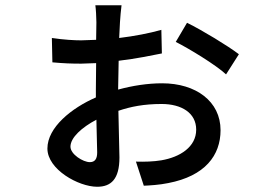

<svg xmlns="http://www.w3.org/2000/svg" viewBox="-20 -651 1040 733"><path d="M694 -564 651 -491C701 -466 806 -402 843 -367L892 -444C850 -476 753 -535 694 -564ZM348 -194 351 -69C351 -44 342 -32 323 -32C297 -32 249 -62 249 -91C249 -126 293 -165 348 -194ZM178 -506 180 -413C225 -409 252 -408 290 -408L347 -410L346 -308V-279C254 -239 161 -165 161 -84C161 -4 280 62 351 62C404 62 436 33 436 -50L432 -228C479 -244 530 -254 597 -254C673 -254 729 -220 729 -156C729 -90 667 -51 596 -39C566 -34 531 -33 499 -34L529 58C552 57 588 55 622 48C763 21 822 -58 822 -154C822 -264 728 -333 599 -333C544 -333 486 -324 431 -309V-311L433 -419C501 -427 563 -440 598 -447L596 -537C550 -524 493 -513 435 -506L438 -566C439 -582 442 -618 444 -631H344C346 -619 348 -583 348 -566L347 -499L290 -497C265 -497 225 -499 178 -506Z"/></svg>

Font: Noto Sans TC Medium
Style: Regular
Weight: 500
Designer: Ryoko NISHIZUKA 西塚涼子 (kana, bopomofo & ideographs); Paul D. Hunt (Latin, Greek & Cyrillic); Sandoll Communications 산돌커뮤니
Foundry: Adobe
Version: Version 2.004;hotconv 1.0.118;makeotfexe 2.5.65603